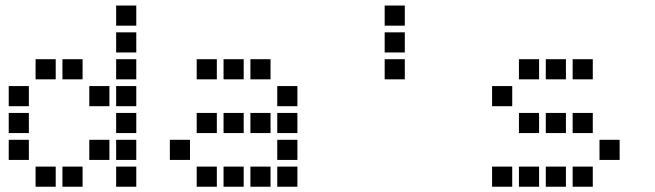

<svg xmlns="http://www.w3.org/2000/svg" viewBox="-20 -708 2440 715"><path d="M413.5 -687.5Q412.5 -687.5 412.5 -687.5Q412.5 -687.5 412.5 -686.5V-613.5Q412.5 -612.5 412.5 -612.5Q412.5 -612.5 413.5 -612.5H486.5Q487.5 -612.5 487.5 -612.5Q487.5 -612.5 487.5 -613.5V-686.5Q487.5 -687.5 487.5 -687.5Q487.5 -687.5 486.5 -687.5ZM413.5 -587.5Q412.5 -587.5 412.5 -587.5Q412.5 -587.5 412.5 -586.5V-513.5Q412.5 -512.5 412.5 -512.5Q412.5 -512.5 413.5 -512.5H486.5Q487.5 -512.5 487.5 -512.5Q487.5 -512.5 487.5 -513.5V-586.5Q487.5 -587.5 487.5 -587.5Q487.5 -587.5 486.5 -587.5ZM113.5 -487.5Q112.5 -487.5 112.5 -487.5Q112.5 -487.5 112.5 -486.5V-413.5Q112.5 -412.5 112.5 -412.5Q112.5 -412.5 113.5 -412.5H186.5Q187.5 -412.5 187.5 -412.5Q187.5 -412.5 187.5 -413.5V-486.5Q187.5 -487.5 187.5 -487.5Q187.5 -487.5 186.5 -487.5ZM213.5 -487.5Q212.5 -487.5 212.5 -487.5Q212.5 -487.5 212.5 -486.5V-413.5Q212.5 -412.5 212.5 -412.5Q212.5 -412.5 213.5 -412.5H286.5Q287.5 -412.5 287.5 -412.5Q287.5 -412.5 287.5 -413.5V-486.5Q287.5 -487.5 287.5 -487.5Q287.5 -487.5 286.5 -487.5ZM413.5 -487.5Q412.5 -487.5 412.5 -487.5Q412.5 -487.5 412.5 -486.5V-413.5Q412.5 -412.5 412.5 -412.5Q412.5 -412.5 413.5 -412.5H486.5Q487.5 -412.5 487.5 -412.5Q487.5 -412.5 487.5 -413.5V-486.5Q487.5 -487.5 487.5 -487.5Q487.5 -487.5 486.5 -487.5ZM13.5 -387.5Q12.5 -387.5 12.5 -387.5Q12.5 -387.5 12.5 -386.5V-313.5Q12.5 -312.5 12.5 -312.5Q12.5 -312.5 13.5 -312.5H86.5Q87.5 -312.5 87.5 -312.5Q87.5 -312.5 87.5 -313.5V-386.5Q87.5 -387.5 87.5 -387.5Q87.5 -387.5 86.5 -387.5ZM313.5 -387.5Q312.5 -387.5 312.5 -387.5Q312.5 -387.5 312.5 -386.5V-313.5Q312.5 -312.5 312.5 -312.5Q312.5 -312.5 313.5 -312.5H386.5Q387.5 -312.5 387.5 -312.5Q387.5 -312.5 387.5 -313.5V-386.5Q387.5 -387.5 387.5 -387.5Q387.5 -387.5 386.5 -387.5ZM413.5 -387.5Q412.5 -387.5 412.5 -387.5Q412.5 -387.5 412.5 -386.5V-313.5Q412.5 -312.5 412.5 -312.5Q412.5 -312.5 413.5 -312.5H486.5Q487.5 -312.5 487.5 -312.5Q487.5 -312.5 487.5 -313.5V-386.5Q487.5 -387.5 487.5 -387.5Q487.5 -387.5 486.5 -387.5ZM13.5 -287.5Q12.5 -287.5 12.5 -287.5Q12.5 -287.5 12.5 -286.5V-213.5Q12.5 -212.5 12.5 -212.5Q12.5 -212.5 13.5 -212.5H86.5Q87.5 -212.5 87.5 -212.5Q87.5 -212.5 87.5 -213.5V-286.5Q87.5 -287.5 87.5 -287.5Q87.5 -287.5 86.5 -287.5ZM413.5 -287.5Q412.5 -287.5 412.5 -287.5Q412.5 -287.5 412.5 -286.5V-213.5Q412.5 -212.5 412.5 -212.5Q412.5 -212.5 413.5 -212.5H486.5Q487.5 -212.5 487.5 -212.5Q487.5 -212.5 487.5 -213.5V-286.5Q487.5 -287.5 487.5 -287.5Q487.5 -287.5 486.5 -287.5ZM13.5 -187.5Q12.5 -187.5 12.5 -187.5Q12.5 -187.5 12.5 -186.5V-113.5Q12.5 -112.5 12.5 -112.5Q12.5 -112.5 13.5 -112.5H86.5Q87.5 -112.5 87.5 -112.5Q87.5 -112.5 87.5 -113.5V-186.5Q87.5 -187.5 87.5 -187.5Q87.5 -187.5 86.5 -187.5ZM313.5 -187.5Q312.5 -187.5 312.5 -187.5Q312.5 -187.5 312.5 -186.5V-113.5Q312.5 -112.5 312.5 -112.5Q312.5 -112.5 313.5 -112.5H386.5Q387.5 -112.5 387.5 -112.5Q387.5 -112.5 387.5 -113.5V-186.5Q387.5 -187.5 387.5 -187.5Q387.5 -187.5 386.5 -187.5ZM413.5 -187.5Q412.5 -187.5 412.5 -187.5Q412.5 -187.5 412.5 -186.5V-113.5Q412.5 -112.5 412.5 -112.5Q412.5 -112.5 413.5 -112.5H486.5Q487.5 -112.5 487.5 -112.5Q487.5 -112.5 487.5 -113.5V-186.5Q487.5 -187.5 487.5 -187.5Q487.5 -187.5 486.5 -187.5ZM113.5 -87.5Q112.5 -87.5 112.5 -87.5Q112.5 -87.5 112.5 -86.5V-13.5Q112.5 -12.5 112.5 -12.5Q112.5 -12.5 113.5 -12.5H186.5Q187.5 -12.5 187.5 -12.5Q187.5 -12.5 187.5 -13.5V-86.5Q187.5 -87.5 187.5 -87.5Q187.5 -87.5 186.5 -87.5ZM213.5 -87.5Q212.5 -87.5 212.5 -87.5Q212.5 -87.5 212.5 -86.5V-13.5Q212.5 -12.5 212.5 -12.5Q212.5 -12.5 213.5 -12.5H286.5Q287.5 -12.5 287.5 -12.5Q287.5 -12.5 287.5 -13.5V-86.5Q287.5 -87.5 287.5 -87.5Q287.5 -87.5 286.5 -87.5ZM413.5 -87.5Q412.5 -87.5 412.5 -87.5Q412.5 -87.5 412.5 -86.5V-13.5Q412.5 -12.5 412.5 -12.5Q412.5 -12.5 413.5 -12.5H486.5Q487.5 -12.5 487.5 -12.5Q487.5 -12.5 487.5 -13.5V-86.5Q487.5 -87.5 487.5 -87.5Q487.5 -87.5 486.5 -87.5Z M713.5 -487.5Q712.5 -487.5 712.5 -487.5Q712.5 -487.5 712.5 -486.5V-413.5Q712.5 -412.5 712.5 -412.5Q712.5 -412.5 713.5 -412.5H786.5Q787.5 -412.5 787.5 -412.5Q787.5 -412.5 787.5 -413.5V-486.5Q787.5 -487.5 787.5 -487.5Q787.5 -487.5 786.5 -487.5ZM813.5 -487.5Q812.5 -487.5 812.5 -487.5Q812.5 -487.5 812.5 -486.5V-413.5Q812.5 -412.5 812.5 -412.5Q812.5 -412.5 813.5 -412.5H886.5Q887.5 -412.5 887.5 -412.5Q887.5 -412.5 887.5 -413.5V-486.5Q887.5 -487.5 887.5 -487.5Q887.5 -487.5 886.5 -487.5ZM913.5 -487.5Q912.5 -487.5 912.5 -487.5Q912.5 -487.5 912.5 -486.5V-413.5Q912.5 -412.5 912.5 -412.5Q912.5 -412.5 913.5 -412.5H986.5Q987.5 -412.5 987.5 -412.5Q987.5 -412.5 987.5 -413.5V-486.5Q987.5 -487.5 987.5 -487.5Q987.5 -487.5 986.5 -487.5ZM1013.5 -387.5Q1012.5 -387.5 1012.5 -387.5Q1012.5 -387.5 1012.5 -386.5V-313.5Q1012.5 -312.5 1012.5 -312.5Q1012.5 -312.5 1013.5 -312.5H1086.5Q1087.5 -312.5 1087.5 -312.5Q1087.5 -312.5 1087.5 -313.5V-386.5Q1087.5 -387.5 1087.5 -387.5Q1087.5 -387.5 1086.5 -387.5ZM713.5 -287.5Q712.5 -287.5 712.5 -287.5Q712.5 -287.5 712.5 -286.5V-213.5Q712.5 -212.5 712.5 -212.5Q712.5 -212.5 713.5 -212.5H786.5Q787.5 -212.5 787.5 -212.5Q787.5 -212.5 787.5 -213.5V-286.5Q787.5 -287.5 787.5 -287.5Q787.5 -287.5 786.5 -287.5ZM813.5 -287.5Q812.5 -287.5 812.5 -287.5Q812.5 -287.5 812.5 -286.5V-213.5Q812.5 -212.5 812.5 -212.5Q812.5 -212.5 813.5 -212.5H886.5Q887.5 -212.5 887.5 -212.5Q887.5 -212.5 887.5 -213.5V-286.5Q887.5 -287.5 887.5 -287.5Q887.5 -287.5 886.5 -287.5ZM913.5 -287.5Q912.5 -287.5 912.5 -287.5Q912.5 -287.5 912.5 -286.5V-213.5Q912.5 -212.5 912.5 -212.5Q912.5 -212.5 913.5 -212.5H986.5Q987.5 -212.5 987.5 -212.5Q987.5 -212.5 987.5 -213.5V-286.5Q987.5 -287.5 987.5 -287.5Q987.5 -287.5 986.5 -287.5ZM1013.5 -287.5Q1012.5 -287.5 1012.5 -287.5Q1012.5 -287.5 1012.5 -286.5V-213.5Q1012.5 -212.5 1012.5 -212.5Q1012.5 -212.5 1013.5 -212.5H1086.5Q1087.5 -212.5 1087.5 -212.5Q1087.5 -212.5 1087.5 -213.5V-286.5Q1087.5 -287.5 1087.5 -287.5Q1087.5 -287.5 1086.5 -287.5ZM613.5 -187.5Q612.5 -187.5 612.5 -187.5Q612.5 -187.5 612.5 -186.5V-113.5Q612.5 -112.5 612.5 -112.5Q612.5 -112.5 613.5 -112.5H686.5Q687.5 -112.5 687.5 -112.5Q687.5 -112.5 687.5 -113.5V-186.5Q687.5 -187.5 687.5 -187.5Q687.5 -187.5 686.5 -187.5ZM1013.5 -187.5Q1012.5 -187.5 1012.5 -187.5Q1012.5 -187.5 1012.5 -186.5V-113.5Q1012.5 -112.5 1012.5 -112.5Q1012.5 -112.5 1013.5 -112.5H1086.5Q1087.5 -112.5 1087.5 -112.5Q1087.5 -112.5 1087.5 -113.5V-186.5Q1087.5 -187.5 1087.5 -187.5Q1087.5 -187.5 1086.5 -187.5ZM713.5 -87.5Q712.5 -87.5 712.5 -87.5Q712.5 -87.5 712.5 -86.5V-13.5Q712.5 -12.5 712.5 -12.5Q712.5 -12.5 713.5 -12.5H786.5Q787.5 -12.5 787.5 -12.5Q787.5 -12.5 787.5 -13.5V-86.5Q787.5 -87.5 787.5 -87.5Q787.5 -87.5 786.5 -87.5ZM813.5 -87.5Q812.5 -87.5 812.5 -87.5Q812.5 -87.5 812.5 -86.5V-13.5Q812.5 -12.5 812.5 -12.5Q812.5 -12.5 813.5 -12.5H886.5Q887.5 -12.5 887.5 -12.5Q887.5 -12.5 887.5 -13.5V-86.5Q887.5 -87.5 887.5 -87.5Q887.5 -87.5 886.5 -87.5ZM913.5 -87.5Q912.5 -87.5 912.5 -87.5Q912.5 -87.5 912.5 -86.5V-13.5Q912.5 -12.5 912.5 -12.5Q912.5 -12.5 913.5 -12.5H986.5Q987.5 -12.5 987.5 -12.5Q987.5 -12.5 987.5 -13.5V-86.5Q987.5 -87.5 987.5 -87.5Q987.5 -87.5 986.5 -87.5ZM1013.5 -87.5Q1012.5 -87.5 1012.5 -87.5Q1012.5 -87.5 1012.5 -86.5V-13.5Q1012.5 -12.5 1012.5 -12.5Q1012.5 -12.5 1013.5 -12.5H1086.5Q1087.5 -12.5 1087.5 -12.5Q1087.5 -12.5 1087.5 -13.5V-86.5Q1087.5 -87.5 1087.5 -87.5Q1087.5 -87.5 1086.5 -87.5Z M1413.5 -687.5Q1412.5 -687.5 1412.5 -687.5Q1412.5 -687.5 1412.5 -686.5V-613.5Q1412.5 -612.5 1412.5 -612.5Q1412.5 -612.5 1413.5 -612.5H1486.5Q1487.5 -612.5 1487.5 -612.5Q1487.5 -612.5 1487.5 -613.5V-686.5Q1487.5 -687.5 1487.5 -687.5Q1487.5 -687.5 1486.5 -687.5ZM1413.5 -587.5Q1412.5 -587.5 1412.5 -587.5Q1412.5 -587.5 1412.5 -586.5V-513.5Q1412.5 -512.5 1412.5 -512.5Q1412.5 -512.5 1413.5 -512.5H1486.5Q1487.5 -512.5 1487.5 -512.5Q1487.5 -512.5 1487.5 -513.5V-586.5Q1487.5 -587.5 1487.5 -587.5Q1487.5 -587.5 1486.5 -587.5ZM1413.5 -487.5Q1412.5 -487.5 1412.5 -487.5Q1412.5 -487.5 1412.5 -486.5V-413.5Q1412.5 -412.5 1412.5 -412.5Q1412.5 -412.5 1413.5 -412.5H1486.5Q1487.5 -412.5 1487.5 -412.5Q1487.5 -412.5 1487.5 -413.5V-486.5Q1487.5 -487.5 1487.5 -487.5Q1487.5 -487.5 1486.5 -487.5Z M1913.5 -487.5Q1912.5 -487.5 1912.5 -487.5Q1912.5 -487.5 1912.5 -486.5V-413.5Q1912.5 -412.5 1912.5 -412.5Q1912.5 -412.5 1913.5 -412.5H1986.5Q1987.5 -412.5 1987.5 -412.5Q1987.5 -412.5 1987.5 -413.5V-486.5Q1987.5 -487.5 1987.5 -487.5Q1987.5 -487.5 1986.5 -487.5ZM2013.5 -487.5Q2012.5 -487.5 2012.5 -487.5Q2012.5 -487.5 2012.5 -486.5V-413.5Q2012.5 -412.5 2012.5 -412.5Q2012.5 -412.5 2013.5 -412.5H2086.5Q2087.5 -412.5 2087.5 -412.5Q2087.5 -412.5 2087.5 -413.5V-486.5Q2087.5 -487.5 2087.5 -487.5Q2087.5 -487.5 2086.5 -487.5ZM2113.5 -487.5Q2112.5 -487.5 2112.5 -487.5Q2112.5 -487.5 2112.5 -486.5V-413.5Q2112.5 -412.5 2112.5 -412.5Q2112.5 -412.5 2113.5 -412.5H2186.5Q2187.5 -412.5 2187.5 -412.5Q2187.5 -412.5 2187.5 -413.5V-486.5Q2187.5 -487.5 2187.5 -487.5Q2187.5 -487.5 2186.5 -487.5ZM1813.5 -387.5Q1812.5 -387.5 1812.5 -387.5Q1812.5 -387.5 1812.5 -386.5V-313.5Q1812.5 -312.5 1812.5 -312.5Q1812.5 -312.5 1813.5 -312.5H1886.5Q1887.5 -312.5 1887.5 -312.5Q1887.5 -312.5 1887.5 -313.5V-386.5Q1887.5 -387.5 1887.5 -387.5Q1887.5 -387.5 1886.5 -387.5ZM1913.5 -287.5Q1912.5 -287.5 1912.5 -287.5Q1912.5 -287.5 1912.5 -286.5V-213.5Q1912.5 -212.5 1912.5 -212.5Q1912.5 -212.5 1913.5 -212.5H1986.5Q1987.5 -212.5 1987.5 -212.5Q1987.5 -212.5 1987.5 -213.5V-286.5Q1987.5 -287.5 1987.5 -287.5Q1987.5 -287.5 1986.5 -287.5ZM2013.5 -287.5Q2012.5 -287.5 2012.5 -287.5Q2012.5 -287.5 2012.5 -286.5V-213.5Q2012.5 -212.5 2012.5 -212.5Q2012.5 -212.5 2013.5 -212.5H2086.5Q2087.5 -212.5 2087.5 -212.5Q2087.5 -212.5 2087.5 -213.5V-286.5Q2087.5 -287.5 2087.5 -287.5Q2087.5 -287.5 2086.5 -287.5ZM2113.5 -287.5Q2112.5 -287.5 2112.5 -287.5Q2112.5 -287.5 2112.5 -286.5V-213.5Q2112.5 -212.5 2112.5 -212.5Q2112.5 -212.5 2113.5 -212.5H2186.5Q2187.5 -212.5 2187.5 -212.5Q2187.5 -212.5 2187.5 -213.5V-286.5Q2187.5 -287.5 2187.5 -287.5Q2187.5 -287.5 2186.5 -287.5ZM2213.5 -187.5Q2212.5 -187.5 2212.5 -187.5Q2212.5 -187.5 2212.5 -186.5V-113.5Q2212.5 -112.5 2212.5 -112.5Q2212.5 -112.5 2213.5 -112.5H2286.5Q2287.5 -112.5 2287.5 -112.5Q2287.5 -112.5 2287.5 -113.5V-186.5Q2287.5 -187.5 2287.5 -187.5Q2287.5 -187.5 2286.5 -187.5ZM1813.5 -87.5Q1812.5 -87.5 1812.5 -87.5Q1812.5 -87.5 1812.5 -86.5V-13.5Q1812.5 -12.5 1812.5 -12.5Q1812.5 -12.5 1813.5 -12.5H1886.5Q1887.5 -12.5 1887.5 -12.5Q1887.5 -12.5 1887.5 -13.5V-86.5Q1887.5 -87.5 1887.5 -87.5Q1887.5 -87.5 1886.5 -87.5ZM1913.5 -87.5Q1912.5 -87.5 1912.5 -87.5Q1912.5 -87.5 1912.5 -86.5V-13.5Q1912.5 -12.5 1912.5 -12.5Q1912.5 -12.5 1913.5 -12.5H1986.5Q1987.5 -12.5 1987.5 -12.5Q1987.5 -12.5 1987.5 -13.5V-86.5Q1987.5 -87.5 1987.5 -87.5Q1987.5 -87.5 1986.5 -87.5ZM2013.5 -87.5Q2012.5 -87.5 2012.5 -87.5Q2012.5 -87.5 2012.5 -86.5V-13.5Q2012.5 -12.5 2012.5 -12.5Q2012.5 -12.5 2013.5 -12.5H2086.5Q2087.5 -12.5 2087.5 -12.5Q2087.5 -12.5 2087.5 -13.5V-86.5Q2087.5 -87.5 2087.5 -87.5Q2087.5 -87.5 2086.5 -87.5ZM2113.5 -87.5Q2112.5 -87.5 2112.5 -87.5Q2112.5 -87.5 2112.5 -86.5V-13.5Q2112.5 -12.5 2112.5 -12.5Q2112.5 -12.5 2113.5 -12.5H2186.5Q2187.5 -12.5 2187.5 -12.5Q2187.5 -12.5 2187.5 -13.5V-86.5Q2187.5 -87.5 2187.5 -87.5Q2187.5 -87.5 2186.5 -87.5Z"/></svg>

Font: Doto Black
Style: Regular
Weight: 900
Monospace: yes
Version: Version 1.000